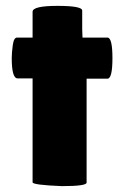

<svg xmlns="http://www.w3.org/2000/svg" viewBox="-20 -628 408 654"><path d="M275 -6Q275 6 191 6Q91 2 91 -7V-361H40Q20 -361 20 -430Q20 -448 23.5 -474Q27 -500 38 -500H91V-588Q91 -608 175.5 -608Q260 -608 260 -592V-528L261 -500H346Q363 -500 363 -430Q363 -360 346 -360H275Z"/></svg>

Font: Lilita One
Style: Regular
Weight: 400
Designer: Juan Montoreano
Foundry: Juan Montoreano
Version: Version 1.002